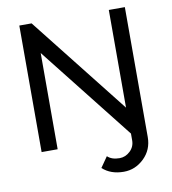

<svg xmlns="http://www.w3.org/2000/svg" viewBox="-95 -793 952 1061"><g transform="rotate(-10 381.0 -262.0)"><path d="M175 -540V0H85V-710H154L587 -161V-709H677V20Q677 91 628 138.5Q579 186 514 186Q441 186 395 144L436 85Q460 108 504 108Q537 108 563 83.5Q589 59 589 23V-15Z"/></g></svg>

Font: Raleway-v4020 Medium
Style: Regular
Weight: 500
Designer: Matt McInerney, Pablo Impallari, Rodrigo Fuenzalida
Foundry: Matt McInerney, Pablo Impallari, Rodrigo Fuenzalida
Version: Version 4.020;PS 004.020;hotconv 1.0.88;makeotf.lib2.5.64775